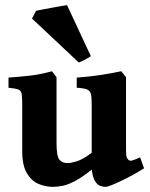

<svg xmlns="http://www.w3.org/2000/svg" viewBox="-20 -705 576 738"><path d="M533.7 -58.1Q517.1 -47.4 494.6 -34.9Q472.2 -22.5 449.5 -11.5Q426.8 -0.5 409.7 6.3Q392.6 13.2 387.2 13.2Q376.5 13.2 365.5 9.5Q354.5 5.9 345.7 -8.1Q336.9 -22 332.5 -52.7Q295.4 -23.4 269 -9.5Q242.7 4.4 222.4 8.8Q202.1 13.2 183.1 13.2Q155.3 13.2 128.2 2Q101.1 -9.3 83.3 -39.1Q65.4 -68.8 65.4 -125V-302.7Q65.4 -331.5 63.2 -344.2Q61 -356.9 50 -361.1Q39.1 -365.2 12.7 -367.7V-406.7Q64.9 -410.6 101.3 -415Q137.7 -419.4 179.7 -431.2L197.3 -408.2V-155.3Q197.3 -104.5 208.3 -91.3Q219.2 -78.1 239.3 -78.1Q252 -78.1 274.4 -84.7Q296.9 -91.3 332.5 -117.7V-302.7Q332.5 -329.6 329.6 -342.8Q326.7 -356 314.7 -361.1Q302.7 -366.2 274.9 -367.7V-406.7Q327.6 -410.6 368.4 -417Q409.2 -423.3 446.3 -431.2L464.4 -408.2V-135.3Q464.4 -107.9 466.6 -101.3Q468.8 -94.7 474.6 -89.8Q480 -85.9 488 -88.1Q496.1 -90.3 518.6 -100.1ZM329.1 -489.3Q323.2 -484.4 306.9 -475.8Q290.5 -467.3 282.7 -464.8L103 -633.8L118.7 -663.6Q123 -664.6 139.6 -667.7Q156.2 -670.9 177 -674.8Q197.8 -678.7 215.1 -681.6Q232.4 -684.6 237.8 -685.1Z"/></svg>

Font: Dai Banna SIL
Style: Bold
Weight: 700
Designer: Victor Gaultney
Foundry: SIL International
Version: Version 4.000